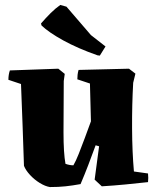

<svg xmlns="http://www.w3.org/2000/svg" viewBox="-20 -747 633 777"><path d="M182 10Q163 7 141 -6.5Q119 -20 101.5 -39Q84 -58 77 -76Q75 -148 71.5 -237Q68 -326 65 -407L14 -424Q14 -445 20 -462L216 -469L242 -448L238 -419Q237 -297 237 -212Q237 -127 245 -84Q262 -78 277 -78Q287 -95 298.5 -124Q310 -153 323 -188Q336 -223 348 -256Q347 -295 346 -332.5Q345 -370 344 -409L293 -426Q293 -435 294 -444.5Q295 -454 298 -464L502 -469L528 -449L519 -412Q514 -324 514.5 -227.5Q515 -131 522 -53L579 -45Q580 -36 580 -27Q580 -18 579 -10Q534 -5 487.5 -0.5Q441 4 392 7L363 -20L381 -155L367 -159Q351 -115 337 -78.5Q323 -42 306 -2Q273 4 245 7Q217 10 182 10ZM384 -522 375 -523Q295 -551 236 -583.5Q177 -616 148 -644L146 -652Q165 -674 184.5 -693.5Q204 -713 224 -727L249 -720L348 -605L407 -559Z"/></svg>

Font: Labrada ExtraBold
Style: Regular
Weight: 800
Designer: Mercedes Jáuregui
Foundry: Omnibus-Type Team
Version: Version 1.000; ttfautohint (v1.8.4.7-5d5b)